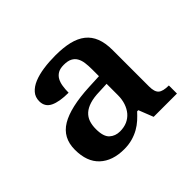

<svg xmlns="http://www.w3.org/2000/svg" viewBox="-92 -833 566 566"><g transform="rotate(-45 191.0 -549.5)"><path d="M122.1 -481Q122.1 -449.7 135.3 -437.7Q148.4 -425.8 168 -425.8Q184.6 -425.8 197.8 -431.6Q210.9 -437.5 220 -448.2Q229 -459 233.9 -473.6Q238.8 -488.3 238.8 -505.9V-553.2L208 -551.8Q183.6 -551.3 167.2 -546.1Q150.9 -541 140.9 -532Q130.9 -522.9 126.5 -510.3Q122.1 -497.6 122.1 -481ZM189 -682.1Q173.8 -682.1 164.6 -676.8Q155.3 -671.4 150.1 -662.1Q145 -652.8 143.1 -640.4Q141.1 -627.9 141.1 -613.8Q103 -613.8 82.5 -623.8Q62 -633.8 62 -657.2Q62 -674.3 72.3 -686Q82.5 -697.8 100.1 -705.1Q117.7 -712.4 141.1 -715.8Q164.6 -719.2 190.9 -719.2Q224.1 -719.2 248.5 -713.4Q272.9 -707.5 289.3 -694.6Q305.7 -681.6 313.7 -661.1Q321.8 -640.6 321.8 -610.8V-459Q321.8 -436.5 331.3 -428.2Q340.8 -419.9 365.2 -419.9V-386.2H268.1L250 -432.1H245.1Q236.3 -422.4 225.8 -412.8Q215.3 -403.3 202.4 -396Q189.5 -388.7 173.8 -384.3Q158.2 -379.9 139.2 -379.9Q90.8 -379.9 63 -405.8Q35.2 -431.6 35.2 -481.9Q35.2 -531.7 74.7 -555.4Q114.3 -579.1 195.8 -583L238.8 -585V-613.8Q238.8 -628.9 237.1 -641.4Q235.4 -653.8 230.2 -662.8Q225.1 -671.9 215.3 -677Q205.6 -682.1 189 -682.1Z"/></g></svg>

Font: Droid-TTFautohint Serif
Style: Regular
Weight: 400
Foundry: Ascender Corporation
Version: Version 1.00; ttfautohint (v1.00rc1.4-1a1c-dirty) -l 8 -r 50